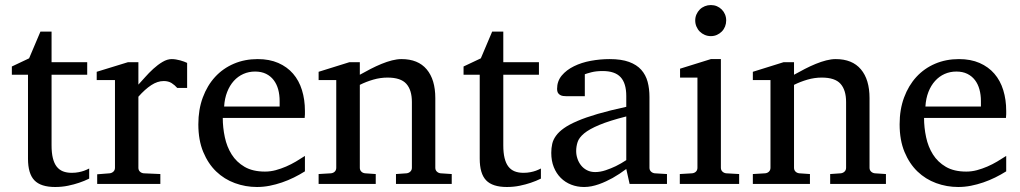

<svg xmlns="http://www.w3.org/2000/svg" viewBox="-20 -728 4037 760"><path d="M333 -21Q314.5 -11.7 292.5 -4.4Q273.9 2 249.5 7.1Q225.1 12.2 198.2 12.2Q141.6 12.2 116.2 -14.2Q90.8 -40.5 90.8 -100.1V-432.1H26.9V-464.8L95.2 -497.1L140.1 -603H184.1V-481.9H325.2V-432.1H184.1V-152.8Q184.1 -123 189.2 -102.3Q194.3 -81.5 204.3 -68.6Q214.4 -55.7 229.2 -49.8Q244.1 -43.9 264.2 -43.9Q278.8 -43.9 291.3 -46.4Q303.7 -48.8 313 -52.2Q323.7 -56.2 333 -61Z M681.6 -379.9Q671.9 -391.1 659.2 -399.2Q646.5 -407.2 627.9 -407.2Q603.5 -407.2 578.6 -390.9Q553.7 -374.5 527.8 -345.2V-64Q527.8 -54.7 533.7 -48.8Q539.6 -43 548.8 -42L614.7 -39.1V0H364.7V-38.1L414.1 -42Q422.9 -43 429 -48.8Q435.1 -54.7 435.1 -64V-411.1H362.8V-443.8L486.8 -481.9H527.8V-393.1Q538.6 -404.8 554 -422.1Q569.3 -439.5 586.9 -455.6Q604.5 -471.7 623.3 -482.9Q642.1 -494.1 659.7 -494.1Q667.5 -494.1 676.3 -492.7Q685.1 -491.2 693.4 -489Q701.7 -486.8 708.7 -484.1Q715.8 -481.4 720.7 -479V-379.9Z M1187 -49.8Q1166 -36.6 1143.3 -25.4Q1120.6 -14.2 1096.4 -5.9Q1072.3 2.4 1047.4 7.3Q1022.5 12.2 997.1 12.2Q951.7 12.2 909.7 -3.2Q867.7 -18.6 835.7 -49.3Q803.7 -80.1 784.4 -126.7Q765.1 -173.3 765.1 -235.8Q765.1 -294.4 782.7 -342Q800.3 -389.6 831.5 -423.6Q862.8 -457.5 905.8 -475.8Q948.7 -494.1 1000 -494.1Q1046.4 -494.1 1081.5 -478.8Q1116.7 -463.4 1140.1 -436.3Q1163.6 -409.2 1175.3 -371.3Q1187 -333.5 1187 -289.1V-275.9Q1187 -268.1 1186 -261.2H861.8Q861.8 -223.1 869.9 -185.1Q877.9 -147 897 -116.7Q916 -86.4 948.2 -67.6Q980.5 -48.8 1028.8 -48.8Q1050.3 -48.8 1071.3 -54.4Q1092.3 -60.1 1112.5 -68.8Q1132.8 -77.6 1151.4 -88.6Q1169.9 -99.6 1187 -110.8ZM1086.9 -328.1Q1086.9 -353 1081.1 -374.3Q1075.2 -395.5 1063.2 -411.1Q1051.3 -426.8 1033 -435.8Q1014.6 -444.8 989.7 -444.8Q964.8 -444.8 943.4 -435.3Q921.9 -425.8 905.5 -407.7Q889.2 -389.6 879.2 -364Q869.1 -338.4 867.2 -306.2H1086.9Z M1547.4 0V-39.1L1589.4 -42Q1598.1 -43 1604.2 -48.8Q1610.4 -54.7 1610.4 -64V-324.2Q1610.4 -371.6 1588.4 -396.2Q1566.4 -420.9 1514.2 -420.9Q1485.4 -420.9 1457.5 -412.8Q1429.7 -404.8 1404.3 -392.1V-64Q1404.3 -54.7 1410.2 -48.8Q1416 -43 1425.3 -42L1467.3 -39.1V0H1241.2V-39.1L1290 -42Q1299.3 -43 1305.2 -48.8Q1311 -54.7 1311 -64V-411.1H1241.2V-443.8L1363.3 -481.9H1404.3V-432.1Q1425.3 -443.8 1447 -455.1Q1468.8 -466.3 1490.2 -475.1Q1511.7 -483.9 1531.7 -489Q1551.8 -494.1 1569.3 -494.1Q1634.8 -494.1 1668.9 -453.6Q1703.1 -413.1 1703.1 -339.8V-64Q1703.1 -54.7 1709.2 -48.8Q1715.3 -43 1724.1 -42L1768.1 -39.1V0Z M2121.1 -21Q2102.5 -11.7 2080.6 -4.4Q2062 2 2037.6 7.1Q2013.2 12.2 1986.3 12.2Q1929.7 12.2 1904.3 -14.2Q1878.9 -40.5 1878.9 -100.1V-432.1H1814.9V-464.8L1883.3 -497.1L1928.2 -603H1972.2V-481.9H2113.3V-432.1H1972.2V-152.8Q1972.2 -123 1977.3 -102.3Q1982.4 -81.5 1992.4 -68.6Q2002.4 -55.7 2017.3 -49.8Q2032.2 -43.9 2052.2 -43.9Q2066.9 -43.9 2079.3 -46.4Q2091.8 -48.8 2101.1 -52.2Q2111.8 -56.2 2121.1 -61Z M2459 -267.1Q2391.6 -250 2352.1 -233.4Q2312.5 -216.8 2292.2 -200Q2272 -183.1 2266.4 -165.8Q2260.7 -148.4 2260.7 -129.9Q2260.7 -114.3 2265.9 -99.4Q2271 -84.5 2280.5 -72.8Q2290 -61 2304 -54Q2317.9 -46.9 2335.9 -46.9Q2356 -46.9 2377.7 -54.2Q2399.4 -61.5 2417.5 -70.3Q2438.5 -80.6 2459 -94.2ZM2472.2 0 2459 -59.1Q2432.6 -39.1 2404.8 -23.4Q2392.6 -16.6 2378.9 -10.3Q2365.2 -3.9 2350.8 1.2Q2336.4 6.3 2321.5 9.3Q2306.6 12.2 2292 12.2Q2264.6 12.2 2241 2.9Q2217.3 -6.3 2199.7 -23.9Q2182.1 -41.5 2172.1 -66.4Q2162.1 -91.3 2162.1 -123Q2162.1 -141.6 2165.8 -158.2Q2169.4 -174.8 2180.7 -190.4Q2191.9 -206.1 2212.2 -220.5Q2232.4 -234.9 2265.4 -249Q2298.3 -263.2 2345.9 -277.1Q2393.6 -291 2459 -305.2V-348.1Q2459 -398.4 2436.5 -422.6Q2414.1 -446.8 2365.7 -446.8Q2339.4 -446.8 2320.8 -441.9Q2302.2 -437 2294.9 -434.1V-347.2H2222.2Q2215.3 -347.2 2208.7 -348.1Q2202.1 -349.1 2196.8 -352.3Q2191.4 -355.5 2188.2 -361.1Q2185.1 -366.7 2185.1 -376Q2185.1 -406.7 2203.6 -429Q2222.2 -451.2 2252 -465.8Q2281.7 -480.5 2318.8 -487.3Q2356 -494.1 2393.1 -494.1Q2439.5 -494.1 2470 -482.9Q2500.5 -471.7 2518.3 -451.7Q2536.1 -431.6 2543.5 -404.3Q2550.8 -377 2550.8 -344.2V-64Q2550.8 -54.7 2556.9 -48.8Q2563 -43 2571.8 -42L2620.1 -39.1V0Z M2670.9 0V-39.1L2719.7 -42Q2729 -43 2734.9 -48.8Q2740.7 -54.7 2740.7 -64V-420.9H2671.9V-456.1L2793.9 -494.1H2833.5V-64Q2833.5 -54.7 2839.6 -48.8Q2845.7 -43 2854.5 -42L2905.8 -39.1V0ZM2854.5 -647Q2854.5 -634.3 2849.9 -622.8Q2845.2 -611.3 2836.9 -603Q2828.6 -594.7 2817.6 -589.8Q2806.6 -585 2793.9 -585Q2781.2 -585 2769.8 -589.8Q2758.3 -594.7 2750 -603Q2741.7 -611.3 2736.8 -622.8Q2731.9 -634.3 2731.9 -647Q2731.9 -659.7 2736.8 -670.9Q2741.7 -682.1 2750 -690.4Q2758.3 -698.7 2769.8 -703.4Q2781.2 -708 2793.9 -708Q2806.6 -708 2817.6 -703.4Q2828.6 -698.7 2836.9 -690.4Q2845.2 -682.1 2849.9 -670.9Q2854.5 -659.7 2854.5 -647Z M3266.1 0V-39.1L3308.1 -42Q3316.9 -43 3323 -48.8Q3329.1 -54.7 3329.1 -64V-324.2Q3329.1 -371.6 3307.1 -396.2Q3285.2 -420.9 3232.9 -420.9Q3204.1 -420.9 3176.3 -412.8Q3148.4 -404.8 3123 -392.1V-64Q3123 -54.7 3128.9 -48.8Q3134.8 -43 3144 -42L3186 -39.1V0H2960V-39.1L3008.8 -42Q3018.1 -43 3023.9 -48.8Q3029.8 -54.7 3029.8 -64V-411.1H2960V-443.8L3082 -481.9H3123V-432.1Q3144 -443.8 3165.8 -455.1Q3187.5 -466.3 3209 -475.1Q3230.5 -483.9 3250.5 -489Q3270.5 -494.1 3288.1 -494.1Q3353.5 -494.1 3387.7 -453.6Q3421.9 -413.1 3421.9 -339.8V-64Q3421.9 -54.7 3428 -48.8Q3434.1 -43 3442.9 -42L3486.8 -39.1V0Z M3962.9 -49.8Q3941.9 -36.6 3919.2 -25.4Q3896.5 -14.2 3872.3 -5.9Q3848.1 2.4 3823.2 7.3Q3798.3 12.2 3772.9 12.2Q3727.5 12.2 3685.5 -3.2Q3643.6 -18.6 3611.6 -49.3Q3579.6 -80.1 3560.3 -126.7Q3541 -173.3 3541 -235.8Q3541 -294.4 3558.6 -342Q3576.2 -389.6 3607.4 -423.6Q3638.7 -457.5 3681.6 -475.8Q3724.6 -494.1 3775.9 -494.1Q3822.3 -494.1 3857.4 -478.8Q3892.6 -463.4 3916 -436.3Q3939.5 -409.2 3951.2 -371.3Q3962.9 -333.5 3962.9 -289.1V-275.9Q3962.9 -268.1 3961.9 -261.2H3637.7Q3637.7 -223.1 3645.8 -185.1Q3653.8 -147 3672.9 -116.7Q3691.9 -86.4 3724.1 -67.6Q3756.3 -48.8 3804.7 -48.8Q3826.2 -48.8 3847.2 -54.4Q3868.2 -60.1 3888.4 -68.8Q3908.7 -77.6 3927.2 -88.6Q3945.8 -99.6 3962.9 -110.8ZM3862.8 -328.1Q3862.8 -353 3856.9 -374.3Q3851.1 -395.5 3839.1 -411.1Q3827.1 -426.8 3808.8 -435.8Q3790.5 -444.8 3765.6 -444.8Q3740.7 -444.8 3719.2 -435.3Q3697.8 -425.8 3681.4 -407.7Q3665 -389.6 3655 -364Q3645 -338.4 3643.1 -306.2H3862.8Z"/></svg>

Font: BabelStone Ogham
Style: Regular
Weight: 400
Designer: Andrew West
Foundry: BabelStone
Version: Version 2.02 March 14, 2022